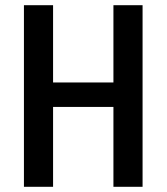

<svg xmlns="http://www.w3.org/2000/svg" viewBox="-20 -718 640 738"><path d="M416 -307H184V0H72V-698H184V-401H416V-698H528V0H416Z"/></svg>

Font: IBM Plaex Mono Medium
Style: Regular
Weight: 500
Designer: Mike Abbink, Paul van der Laan, Pieter van Rosmalen
Foundry: Bold Monday
Version: Version 2.003